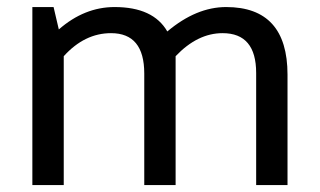

<svg xmlns="http://www.w3.org/2000/svg" viewBox="-20 -533 921 553"><path d="M73.2 0V-512.7H134.3L149.4 -448.2Q223.1 -512.7 310.1 -512.7Q421.4 -512.7 461.9 -442.4Q545.4 -512.7 631.3 -512.7Q808.1 -512.7 808.1 -317.9V0H717.8V-322.8Q717.8 -437.5 621.1 -437.5Q548.8 -437.5 485.8 -371.1V0H395.5V-321.3Q395.5 -437.5 299.8 -437.5Q223.6 -437.5 163.6 -371.1V0Z"/></svg>

Font: Sansation
Style: Regular
Weight: 400
Designer: Bernd Montag
Version: Version 1.301